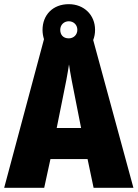

<svg xmlns="http://www.w3.org/2000/svg" viewBox="-20 -901 660 921"><path d="M429 0H620L427 -709C433 -724 436 -740 436 -758C436 -829 383 -881 310 -881C234 -881 184 -830 184 -757C184 -741 187 -726 191 -713L0 0H192L222 -138H400ZM310 -717C283 -717 269 -734 269 -758C269 -782 287 -799 310 -799C333 -799 351 -782 351 -758C351 -734 333 -717 310 -717ZM340 -434 369 -287H252L282 -436C293 -487 305 -551 311 -592C317 -549 330 -483 340 -434Z"/></svg>

Font: Noto Sans Gurmukhi Condensed Black
Style: Regular
Weight: 900
Width: 3
Designer: Jelle Bosma - Monotype Design Team
Foundry: Monotype Imaging Inc.
Version: Version 2.004